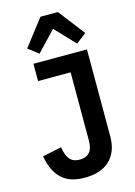

<svg xmlns="http://www.w3.org/2000/svg" viewBox="-140 -1021 775 1105"><g transform="rotate(-15 247.0 -468.5)"><path d="M426 -698V-180Q426 -89 373.5 -38.5Q321 12 224 12Q132 12 84.5 -35.5Q37 -83 23 -169L136 -193Q144 -142 164 -119Q184 -96 223 -96Q260 -96 280.5 -118Q301 -140 301 -191V-595H107V-698ZM320 -949 441 -792 380 -745 268 -863 156 -745 95 -792 216 -949Z"/></g></svg>

Font: IBM Plex Sans Condensed SemiBold
Style: Regular
Weight: 600
Width: 3
Designer: Mike Abbink, Paul van der Laan, Pieter van Rosmalen
Foundry: Bold Monday
Version: Version 1.3